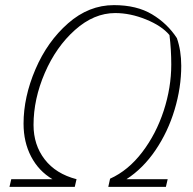

<svg xmlns="http://www.w3.org/2000/svg" viewBox="-20 -730 755 750"><path d="M24 -30H185Q131 -62 101.5 -118.5Q72 -175 72 -247Q72 -351 118.5 -459.5Q165 -568 246 -639Q327 -710 425 -710Q514 -710 574 -674Q634 -638 671 -581Q688 -532 688 -473Q688 -388 662 -301.5Q636 -215 587.5 -143.5Q539 -72 474 -30H635L628 0H403L410 -32Q481 -64 535.5 -135.5Q590 -207 619.5 -297.5Q649 -388 649 -478Q649 -537 642 -593Q612 -629 550.5 -654Q489 -679 430 -679Q347 -679 273 -613Q199 -547 155 -445Q111 -343 111 -242Q111 -164 154.5 -107.5Q198 -51 279 -30L272 0H17Z"/></svg>

Font: Srisakdi
Style: Regular
Weight: 400
Designer: Cadson Demak Co.,Ltd.
Foundry: Cadson Demak Co.,Ltd.
Version: Version 1.000